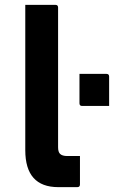

<svg xmlns="http://www.w3.org/2000/svg" viewBox="-20 -770 490 790"><path d="M309 -11Q309 0 298 0H220Q84 0 84 -152V-750H208Q219 -750 219 -739V-164Q219 -145 227 -137Q236 -128 257 -128H309ZM429 -334H318Q307 -334 307 -345V-466H418Q429 -466 429 -455Z"/></svg>

Font: Recursive Sn Lnr St
Style: Bold
Weight: 700
Version: Version 1.079;hotconv 1.0.112;makeotfexe 2.5.65598; ttfautoh